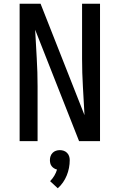

<svg xmlns="http://www.w3.org/2000/svg" viewBox="-20 -755 640 1027"><path d="M85 0V-735H197L432 -139Q428 -215 423.5 -290.5Q419 -366 419 -441V-735H515V0H403L168 -596Q172 -520 176.5 -444.5Q181 -369 181 -294V0ZM289 252 248 214Q261 201 270.5 185Q280 169 285 152Q277 150 269.5 145.5Q262 141 256.5 134Q251 127 249 118.5Q247 110 247 101Q247 90 250.5 80Q254 70 261.5 62.5Q269 55 279 51.5Q289 48 300 48Q311 48 321 51.5Q331 55 338.5 62.5Q346 70 349.5 80Q353 90 353 101Q353 122 349 143Q345 164 337 183.5Q329 203 317 220.5Q305 238 289 252Z"/></svg>

Font: Iosevka Medium Extended
Style: Regular
Weight: 500
Width: 7
Monospace: yes
Designer: Belleve Invis
Foundry: Belleve Invis
Version: Version 32.5.0; ttfautohint (v1.8.4)